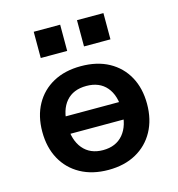

<svg xmlns="http://www.w3.org/2000/svg" viewBox="-109 -822 857 926"><g transform="rotate(-15 319.5 -358.5)"><path d="M320 10Q240 10 181 -22.5Q122 -55 90 -113.5Q58 -172 58 -250Q58 -328 90 -386Q122 -444 180.5 -476Q239 -508 319 -508Q400 -508 458.5 -476Q517 -444 549 -386Q581 -328 581 -250Q581 -172 549 -113.5Q517 -55 458.5 -22.5Q400 10 320 10ZM319 -89Q384 -89 420 -132Q456 -175 456 -251Q456 -326 420.5 -367.5Q385 -409 320 -409Q254 -409 218.5 -367.5Q183 -326 183 -251Q183 -175 219 -132Q255 -89 319 -89ZM146 -206V-293H494V-206ZM359 -596V-727H491V-596ZM143 -596V-727H275V-596Z"/></g></svg>

Font: Nunito Sans 8pt
Style: Bold
Weight: 700
Version: Version 3.101;gftools[0.9.27]